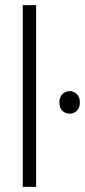

<svg xmlns="http://www.w3.org/2000/svg" viewBox="-20 -730 332 750"><path d="M69 0V-710H121V0ZM212 -330Q212 -350 223.5 -362Q235 -374 252 -374Q269 -374 280.5 -362Q292 -350 292 -330Q292 -309 280.5 -297.5Q269 -286 252 -286Q235 -286 223.5 -297.5Q212 -309 212 -330Z"/></svg>

Font: Mukta Malar ExtraLight
Style: Regular
Weight: 275
Designer: Aadarsh Rajan, Girish Dalvi, Yashodeep Gholap
Foundry: Ek Type
Version: Version 2.538;PS 1.000;hotconv 16.6.51;makeotf.lib2.5.65220;